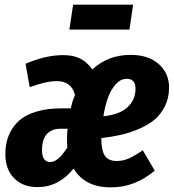

<svg xmlns="http://www.w3.org/2000/svg" viewBox="-20 -782 743 819"><path d="M532.2 -655.8H275.9L292 -762.2H547.9ZM250 -546.9Q293.9 -546.9 323 -531.7Q352.1 -516.6 374 -485.8Q440.9 -547.9 537.1 -547.9Q614.3 -547.9 658.4 -507.6Q702.6 -467.3 701.2 -404.8Q700.2 -361.8 682.9 -327.6Q665.5 -293.5 638.7 -271.2Q611.8 -249 573.2 -232.4Q534.7 -215.8 496.3 -207Q458 -198.2 412.1 -192.9Q412.1 -141.1 427 -118.2Q441.9 -95.2 478 -95.2Q504.9 -95.2 530 -106.4Q555.2 -117.7 588.9 -141.1L640.1 -54.2Q555.7 17.1 455.1 17.1Q343.3 18.6 293.9 -63Q230.5 16.1 140.1 16.1Q77.1 16.1 40 -22Q2.9 -60.1 2.9 -123Q2.9 -153.3 9.3 -179.9Q15.6 -206.5 32.2 -232.9Q48.8 -259.3 74.7 -277.8Q100.6 -296.4 143.3 -308.1Q186 -319.8 241.2 -319.8H282.2Q288.1 -350.6 299.8 -376Q293.9 -404.8 273.7 -420.4Q253.4 -436 223.1 -436Q176.3 -436 106.9 -410.2L88.9 -509.8Q174.3 -546.9 250 -546.9ZM521 -445.8Q494.1 -445.8 473.1 -421.9Q452.1 -397.9 440.2 -364Q428.2 -330.1 420.9 -286.1Q490.7 -293 524.4 -325Q558.1 -356.9 558.1 -403.8Q558.1 -445.8 521 -445.8ZM268.1 -232.9H238.8Q200.7 -232.9 179.9 -210.2Q159.2 -187.5 159.2 -141.1Q159.2 -90.8 194.8 -90.8Q228 -90.8 267.1 -152.8Q264.2 -195.3 268.1 -232.9Z"/></svg>

Font: Fira Sans Compressed
Style: Bold Italic
Weight: 700
Width: 3
Italic angle: -8°
Designer: Carrois Corporate & Edenspiekermann AG
Foundry: Carrois Corporate GbR & Edenspiekermann AG
Version: Version 4.203;PS 004.203;hotconv 1.0.88;makeotf.lib2.5.64775